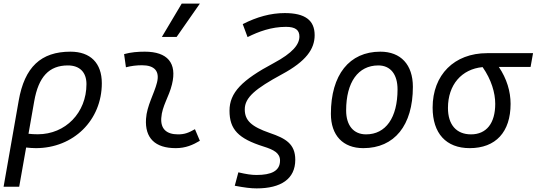

<svg xmlns="http://www.w3.org/2000/svg" viewBox="-20 -815 2988 1069"><path d="M372.6 -527.3C207.5 -527.3 116.7 -441.4 84 -253.9L0 224.6H86.9L125.5 6.3C143.6 8.3 161.1 9.8 179.7 9.8C389.2 9.8 546.9 -145.5 546.9 -351.6C546.9 -463.9 483.4 -527.3 372.6 -527.3ZM138.7 -70.3 170.4 -250.5C194.3 -387.7 253.4 -450.7 357.9 -450.7C423.8 -450.7 461.4 -412.6 461.4 -346.7C461.4 -187.5 344.7 -67.4 190.4 -67.4C171.4 -67.4 153.8 -68.4 138.7 -70.3Z M1065.4 -95.7C1028.8 -74.7 1006.3 -66.9 971.2 -66.9C906.2 -66.9 874 -98.1 877.9 -157.7C882.3 -225.6 920.9 -275.4 937.5 -345.2C966.8 -464.4 912.6 -527.3 786.1 -527.3C747.6 -527.3 709 -524.4 670.9 -513.7L681.2 -440.4C710.9 -448.2 740.7 -451.7 770.5 -451.7C840.8 -451.7 870.1 -418.5 854 -355C838.9 -293.9 797.4 -226.1 793 -153.3C786.1 -46.4 843.3 9.8 958.5 9.8C1013.7 9.8 1054.2 -8.3 1092.8 -31.2ZM881.3 -609.4H963.4L1092.8 -794.9H991.7Z M1408.7 233.9C1544.4 233.9 1624 181.2 1624 74.7C1624 -13.2 1571.3 -44.4 1481.9 -74.7C1378.9 -110.4 1342.8 -144.5 1342.8 -206.1C1342.8 -272.5 1402.3 -321.3 1549.8 -401.4C1684.1 -473.6 1731.9 -542 1731.9 -619.1C1731.9 -702.6 1678.2 -742.2 1565.4 -742.2C1487.3 -742.2 1409.7 -720.7 1331.5 -680.7L1358.4 -608.4C1419.9 -639.2 1490.7 -665.5 1572.3 -665.5C1624.5 -665.5 1647 -647.9 1647 -611.8C1647 -567.9 1610.4 -520.5 1503.4 -463.4C1327.6 -369.6 1257.8 -299.8 1257.8 -198.7C1257.8 -94.7 1306.6 -43.5 1447.8 1C1505.4 19 1539.1 37.6 1539.1 79.1C1539.1 137.2 1490.2 159.2 1408.2 159.2C1379.9 159.2 1351.1 154.8 1307.1 144.5L1287.1 219.2C1341.8 229.5 1376.5 233.9 1408.7 233.9Z M2002.9 9.8C2176.3 9.8 2278.8 -117.2 2278.8 -331.5C2278.8 -455.1 2211.4 -527.3 2097.7 -527.3C1924.8 -527.3 1822.3 -398.4 1822.3 -181.2C1822.3 -61 1889.6 9.8 2002.9 9.8ZM2018.1 -66.9C1948.7 -66.9 1907.2 -116.2 1907.2 -200.2C1907.2 -357.4 1974.1 -450.7 2086.4 -450.7C2154.3 -450.7 2193.4 -400.9 2193.4 -317.4C2193.4 -159.7 2127.9 -66.9 2018.1 -66.9Z M2595.2 9.8C2740.2 9.8 2822.8 -80.1 2822.8 -236.8C2822.8 -305.7 2801.8 -376.5 2757.3 -442.4H2934.1L2947.8 -519H2691.9C2509.3 -519 2388.7 -398.4 2388.7 -215.8C2388.7 -72.3 2463.9 9.8 2595.2 9.8ZM2667 -441.4C2715.8 -371.6 2737.3 -298.3 2737.3 -236.8C2737.3 -128.9 2688.5 -66.9 2602.5 -66.9C2521 -66.9 2474.1 -120.6 2474.1 -213.9C2474.1 -342.8 2549.8 -430.2 2667 -441.4Z"/></svg>

Font: Cascadia Code PL SemiLight
Style: Italic
Weight: 350
Italic angle: -10°
Monospace: yes
Designer: Aaron Bell
Foundry: Saja Typeworks
Version: Version 2404.023